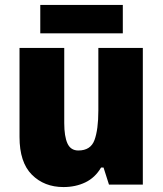

<svg xmlns="http://www.w3.org/2000/svg" viewBox="-20 -747 658 777"><path d="M558 -553V0H421L399 -69H389Q365 -28 325.5 -9Q286 10 237 10Q159 10 109 -40Q59 -90 59 -193V-553H240V-249Q240 -195 253 -166.5Q266 -138 297 -138Q347 -138 362.5 -180.5Q378 -223 378 -300V-553ZM477 -727V-612H143V-727Z"/></svg>

Font: Noto Sans Gurmukhi SemiCondensed Black
Style: Regular
Weight: 900
Width: 4
Designer: Jelle Bosma - Monotype Design Team
Foundry: Monotype Imaging Inc.
Version: Version 2.004; ttfautohint (v1.8.4.7-5d5b)